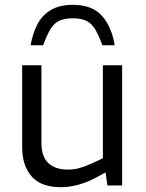

<svg xmlns="http://www.w3.org/2000/svg" viewBox="-20 -770 607 797"><path d="M233 7Q150 7 111 -38Q72 -83 72 -159V-499H152V-177Q152 -120 180.5 -93Q209 -66 263 -66Q288 -66 312 -73Q336 -80 362 -92L407 -113V-499H487V0H426L415 -74L432 -62L381 -34Q342 -13 305 -3Q268 7 233 7ZM282 -750Q363 -750 403.5 -704Q444 -658 456 -582H405Q390 -623 375.5 -647.5Q361 -672 339.5 -683Q318 -694 282 -694Q246 -694 224.5 -683Q203 -672 188.5 -647.5Q174 -623 159 -582H107Q116 -633 136 -670.5Q156 -708 192 -729Q228 -750 282 -750Z"/></svg>

Font: REM Light
Style: Regular
Weight: 300
Designer: Octavio Pardo
Foundry: Ashler Design
Version: Version 1.005;gftools[0.9.28]